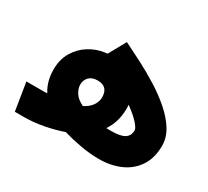

<svg xmlns="http://www.w3.org/2000/svg" viewBox="-112 -705 949 878"><g transform="rotate(30 363.0 -266.0)"><path d="M22.9 -146.5H88.4Q101.1 -146.5 112.3 -146.5Q123.5 -146.5 132.8 -147Q103 -193.8 103 -256.8Q103 -309.1 126 -348.1Q148.9 -387.2 186.8 -411.1Q224.6 -435.1 269.5 -440.9L281.2 -442.4L281.7 -443.4L331.1 -532.2Q375 -510.7 426 -484.4Q477.1 -458 526.9 -426.8Q576.7 -395.5 617.4 -359.9Q658.2 -324.2 682.9 -284.7Q707.5 -245.1 707.5 -201.7Q707.5 -137.2 678.5 -93.3Q649.4 -49.3 599.4 -27.1Q549.3 -4.9 486.8 -4.9Q438 -4.9 384.8 -14.9Q331.5 -24.9 294.9 -36.1Q252.4 -21 199 -10.5Q145.5 0 94.2 0H46.4ZM302.7 -178.2Q331.5 -192.4 345.2 -213.4Q358.9 -234.4 359.4 -255.4Q359.4 -313.5 303.7 -313.5Q273.9 -313.5 258.5 -297.4Q243.2 -281.2 243.2 -257.8Q243.2 -235.8 257.6 -214.1Q272 -192.4 302.7 -178.2ZM481 -288.1Q481.9 -282.2 481.9 -276.6Q481.9 -271 481.9 -265.1Q481.9 -198.2 446.3 -144.5Q453.1 -144 459.2 -144Q465.3 -144 470.7 -144Q521.5 -144 542.5 -158Q563.5 -171.9 563.5 -200.2Q563.5 -211.4 543.2 -234.4Q522.9 -257.3 481 -288.1Z"/></g></svg>

Font: Vazir Black FD-UI
Style: Black-FD-UI
Weight: 900
Designer: Saber Rastikerdar
Foundry: Saber Rastikerdar
Version: Version 30.0.0